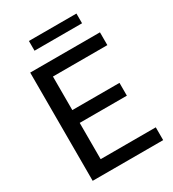

<svg xmlns="http://www.w3.org/2000/svg" viewBox="-214 -1022 1024 1137"><g transform="rotate(-30 298.0 -453.0)"><path d="M79 0V-740H556V-652.5H184V-87.5H561V0ZM144 -335.5V-423H506.5V-335.5ZM166 -839.5V-906H491V-839.5Z"/></g></svg>

Font: Encode Sans SC Condensed Thin Medium
Style: Regular
Weight: 500
Version: Version 3.002